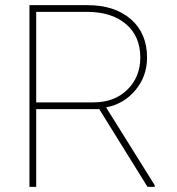

<svg xmlns="http://www.w3.org/2000/svg" viewBox="-20 -731 694 751"><path d="M368.2 -304.2H121.6V0H95.2V-710.9H321.8Q428.7 -710.9 491.9 -655.8Q555.2 -600.6 555.2 -505.9Q555.2 -433.1 510 -378.7Q464.8 -324.2 395 -311L585 -6.8V0H557.1ZM121.6 -330.6H345.7Q427.7 -330.6 478.3 -380.4Q528.8 -430.2 528.8 -505.9Q528.8 -588.9 472.9 -636.7Q417 -684.6 319.8 -684.6H121.6Z"/></svg>

Font: Roboto Thin
Style: Regular
Weight: 250
Designer: Google
Version: Version 2.134; 2016